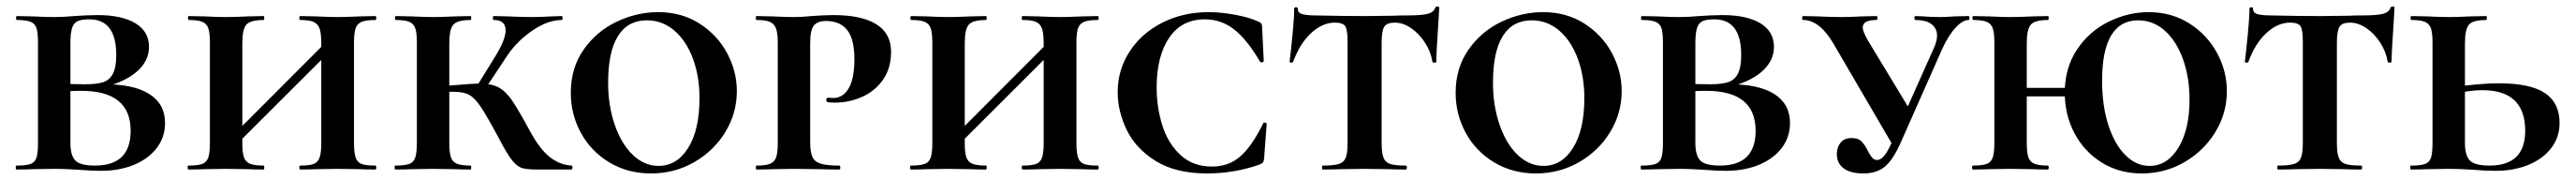

<svg xmlns="http://www.w3.org/2000/svg" viewBox="-20 -517 7865 549"><path d="M484 -142Q484 -99 459 -66Q434 -33 389.5 -14.5Q345 4 288 4Q261 4 223 1Q209 0 188.5 -1Q168 -2 144 -2L80 -1Q62 0 30 0Q28 0 28 -6Q28 -12 30 -12Q60 -12 73.5 -17Q87 -22 91.5 -36.5Q96 -51 96 -81V-387Q96 -417 91.5 -431Q87 -445 73.5 -450.5Q60 -456 32 -456Q29 -456 29 -462Q29 -468 32 -468L80 -467Q120 -465 144 -465Q174 -465 207 -468Q218 -469 240 -470Q262 -471 278 -471Q352 -471 393.5 -446Q435 -421 435 -374Q435 -330 396 -297Q357 -264 284 -248L295 -260Q387 -261 435.5 -230.5Q484 -200 484 -142ZM195 -385V-256L153 -263Q187 -260 240 -260Q276 -260 295.5 -266.5Q315 -273 325 -292.5Q335 -312 335 -349Q335 -458 253 -458Q229 -458 217 -452.5Q205 -447 200 -431.5Q195 -416 195 -385ZM379 -118Q379 -240 228 -240Q184 -240 153 -235L195 -248V-81Q195 -43 210 -27.5Q225 -12 270 -12Q379 -12 379 -118Z M897 -456Q894 -456 894 -462Q894 -468 897 -468L945 -467Q985 -465 1012 -465Q1036 -465 1078 -467L1126 -468Q1129 -468 1129 -462Q1129 -456 1126 -456Q1098 -456 1084.5 -450.5Q1071 -445 1066 -431Q1061 -417 1061 -387V-81Q1061 -51 1066 -36.5Q1071 -22 1084 -17Q1097 -12 1126 -12Q1129 -12 1129 -6Q1129 0 1126 0Q1095 0 1078 -1L1012 -2L945 -1Q928 0 897 0Q894 0 894 -6Q894 -12 897 -12Q925 -12 938 -17Q951 -22 956 -36.5Q961 -51 961 -81V-385Q961 -415 956 -429.5Q951 -444 938 -450Q925 -456 897 -456ZM660 -73 1007 -420 1027 -400 679 -53ZM557 -456Q554 -456 554 -462Q554 -468 557 -468L605 -467Q645 -465 670 -465Q697 -465 737 -467L785 -468Q787 -468 787 -462Q787 -456 785 -456Q745 -456 732.5 -442Q720 -428 720 -385V-81Q720 -51 725 -37Q730 -23 743.5 -17.5Q757 -12 785 -12Q787 -12 787 -6Q787 0 785 0Q754 0 737 -1L670 -2L605 -1Q587 0 555 0Q553 0 553 -6Q553 -12 555 -12Q584 -12 597.5 -17Q611 -22 616 -36.5Q621 -51 621 -81V-387Q621 -417 616 -431Q611 -445 597.5 -450.5Q584 -456 557 -456Z M1503 -96Q1467 -163 1448.5 -190.5Q1430 -218 1413 -227.5Q1396 -237 1366 -237Q1341 -237 1324 -236L1323 -254L1365 -257Q1420 -262 1444 -262Q1481 -262 1502.5 -250.5Q1524 -239 1543 -211.5Q1562 -184 1599 -116Q1629 -61 1659.5 -37.5Q1690 -14 1725 -12Q1728 -12 1728 -6Q1728 0 1725 0H1618Q1587 0 1572.5 -5Q1558 -10 1543 -29Q1528 -48 1503 -96ZM1187 -12Q1216 -12 1229.5 -17Q1243 -22 1248 -36.5Q1253 -51 1253 -81V-387Q1253 -417 1248 -431Q1243 -445 1229.5 -450.5Q1216 -456 1189 -456Q1186 -456 1186 -462Q1186 -468 1189 -468L1237 -467Q1277 -465 1302 -465Q1329 -465 1369 -467L1417 -468Q1419 -468 1419 -462Q1419 -456 1417 -456Q1377 -456 1364.5 -442Q1352 -428 1352 -385V-81Q1352 -51 1357 -37Q1362 -23 1375.5 -17.5Q1389 -12 1417 -12Q1419 -12 1419 -6Q1419 0 1417 0Q1386 0 1369 -1L1302 -2L1237 -1Q1219 0 1187 0Q1185 0 1185 -6Q1185 -12 1187 -12ZM1433 -249 1496 -351Q1524 -398 1524 -424Q1524 -456 1488 -456Q1485 -456 1485 -462Q1485 -468 1488 -468L1532 -467Q1572 -465 1606 -465Q1631 -465 1663 -467L1695 -468Q1698 -468 1698 -462Q1698 -456 1695 -456Q1654 -456 1607.5 -425Q1561 -394 1530 -349L1459 -242Z M1723 -234Q1723 -310 1762.5 -366Q1802 -422 1863.5 -451Q1925 -480 1990 -480Q2061 -480 2115.5 -445.5Q2170 -411 2200 -355.5Q2230 -300 2230 -239Q2230 -172 2195 -114.5Q2160 -57 2100 -22.5Q2040 12 1968 12Q1897 12 1841 -21.5Q1785 -55 1754 -111.5Q1723 -168 1723 -234ZM2116 -218Q2116 -284 2096 -338Q2076 -392 2039.5 -423.5Q2003 -455 1955 -455Q1897 -455 1867 -407Q1837 -359 1837 -265Q1837 -194 1857.5 -135.5Q1878 -77 1913 -44Q1948 -11 1991 -11Q2047 -11 2081.5 -66Q2116 -121 2116 -218Z M2543 -12Q2546 -12 2546 -6Q2546 0 2543 0Q2505 0 2484 -1L2405 -2L2340 -1Q2322 0 2290 0Q2288 0 2288 -6Q2288 -12 2290 -12Q2318 -12 2331.5 -17.5Q2345 -23 2350 -37Q2355 -51 2355 -81V-387Q2355 -416 2349.5 -430.5Q2344 -445 2330.5 -450.5Q2317 -456 2290 -456Q2288 -456 2288 -462Q2288 -468 2290 -468L2339 -467Q2381 -465 2404 -465Q2430 -465 2458 -468Q2469 -469 2489.5 -470Q2510 -471 2525 -471Q2611 -471 2656 -443Q2701 -415 2701 -359Q2701 -309 2676.5 -274Q2652 -239 2612.5 -221.5Q2573 -204 2529 -204Q2510 -204 2506 -206Q2503 -208 2503 -213Q2503 -219 2510 -219L2524 -218Q2554 -218 2571.5 -247.5Q2589 -277 2589 -336Q2589 -398 2567 -425.5Q2545 -453 2502 -453Q2477 -453 2465.5 -439.5Q2454 -426 2454 -385V-85Q2454 -54 2460.5 -39Q2467 -24 2485.5 -18Q2504 -12 2543 -12Z M3103 -456Q3100 -456 3100 -462Q3100 -468 3103 -468L3151 -467Q3191 -465 3218 -465Q3242 -465 3284 -467L3332 -468Q3335 -468 3335 -462Q3335 -456 3332 -456Q3304 -456 3290.5 -450.5Q3277 -445 3272 -431Q3267 -417 3267 -387V-81Q3267 -51 3272 -36.5Q3277 -22 3290 -17Q3303 -12 3332 -12Q3335 -12 3335 -6Q3335 0 3332 0Q3301 0 3284 -1L3218 -2L3151 -1Q3134 0 3103 0Q3100 0 3100 -6Q3100 -12 3103 -12Q3131 -12 3144 -17Q3157 -22 3162 -36.5Q3167 -51 3167 -81V-385Q3167 -415 3162 -429.5Q3157 -444 3144 -450Q3131 -456 3103 -456ZM2866 -73 3213 -420 3233 -400 2885 -53ZM2763 -456Q2760 -456 2760 -462Q2760 -468 2763 -468L2811 -467Q2851 -465 2876 -465Q2903 -465 2943 -467L2991 -468Q2993 -468 2993 -462Q2993 -456 2991 -456Q2951 -456 2938.5 -442Q2926 -428 2926 -385V-81Q2926 -51 2931 -37Q2936 -23 2949.5 -17.5Q2963 -12 2991 -12Q2993 -12 2993 -6Q2993 0 2991 0Q2960 0 2943 -1L2876 -2L2811 -1Q2793 0 2761 0Q2759 0 2759 -6Q2759 -12 2761 -12Q2790 -12 2803.5 -17Q2817 -22 2822 -36.5Q2827 -51 2827 -81V-387Q2827 -417 2822 -431Q2817 -445 2803.5 -450.5Q2790 -456 2763 -456Z M3823 -451Q3830 -448 3832 -444.5Q3834 -441 3834 -434L3839 -331Q3839 -328 3834 -327Q3829 -326 3827 -330Q3789 -395 3749.5 -426.5Q3710 -458 3659 -458Q3588 -458 3550 -401.5Q3512 -345 3512 -251Q3512 -189 3529.5 -134Q3547 -79 3585 -44Q3623 -9 3681 -9Q3732 -9 3767.5 -40Q3803 -71 3837 -140Q3838 -144 3843 -143Q3848 -142 3848 -139L3840 -33Q3839 -25 3837 -22Q3835 -19 3826 -15Q3749 12 3666 12Q3570 12 3509 -26Q3448 -64 3420.5 -121Q3393 -178 3393 -236Q3393 -304 3429.5 -360Q3466 -416 3529.5 -448Q3593 -480 3671 -480Q3708 -480 3751.5 -472Q3795 -464 3823 -451Z M3929 -329Q3928 -326 3923 -326Q3918 -326 3918 -329Q3922 -361 3927 -412.5Q3932 -464 3932 -490Q3932 -495 3937.5 -495Q3943 -495 3943 -490Q3943 -477 3958 -473.5Q3973 -470 3996 -470Q4082 -468 4147 -468L4234 -469Q4251 -470 4280 -470Q4319 -470 4338.5 -474.5Q4358 -479 4363 -494Q4364 -497 4369.5 -497Q4375 -497 4375 -494L4372 -444Q4366 -356 4366 -329Q4366 -326 4360 -326Q4354 -326 4354 -329Q4349 -360 4331 -387.5Q4313 -415 4288.5 -431.5Q4264 -448 4239 -448Q4215 -448 4207 -435.5Q4199 -423 4199 -387V-81Q4199 -51 4204.5 -36.5Q4210 -22 4225 -17Q4240 -12 4273 -12Q4276 -12 4276 -6Q4276 0 4273 0Q4240 0 4221 -1L4146 -2L4073 -1Q4054 0 4019 0Q4017 0 4017 -6Q4017 -12 4019 -12Q4053 -12 4068.5 -17Q4084 -22 4089.5 -36.5Q4095 -51 4095 -81V-389Q4095 -426 4088 -437Q4081 -448 4056 -448Q4018 -448 3983.5 -416Q3949 -384 3929 -329Z M4425 -234Q4425 -310 4464.5 -366Q4504 -422 4565.5 -451Q4627 -480 4692 -480Q4763 -480 4817.5 -445.5Q4872 -411 4902 -355.5Q4932 -300 4932 -239Q4932 -172 4897 -114.5Q4862 -57 4802 -22.5Q4742 12 4670 12Q4599 12 4543 -21.5Q4487 -55 4456 -111.5Q4425 -168 4425 -234ZM4818 -218Q4818 -284 4798 -338Q4778 -392 4741.5 -423.5Q4705 -455 4657 -455Q4599 -455 4569 -407Q4539 -359 4539 -265Q4539 -194 4559.5 -135.5Q4580 -77 4615 -44Q4650 -11 4693 -11Q4749 -11 4783.5 -66Q4818 -121 4818 -218Z M5446 -142Q5446 -99 5421 -66Q5396 -33 5351.5 -14.5Q5307 4 5250 4Q5223 4 5185 1Q5171 0 5150.5 -1Q5130 -2 5106 -2L5042 -1Q5024 0 4992 0Q4990 0 4990 -6Q4990 -12 4992 -12Q5022 -12 5035.5 -17Q5049 -22 5053.5 -36.5Q5058 -51 5058 -81V-387Q5058 -417 5053.5 -431Q5049 -445 5035.5 -450.5Q5022 -456 4994 -456Q4991 -456 4991 -462Q4991 -468 4994 -468L5042 -467Q5082 -465 5106 -465Q5136 -465 5169 -468Q5180 -469 5202 -470Q5224 -471 5240 -471Q5314 -471 5355.5 -446Q5397 -421 5397 -374Q5397 -330 5358 -297Q5319 -264 5246 -248L5257 -260Q5349 -261 5397.5 -230.5Q5446 -200 5446 -142ZM5157 -385V-256L5115 -263Q5149 -260 5202 -260Q5238 -260 5257.5 -266.5Q5277 -273 5287 -292.5Q5297 -312 5297 -349Q5297 -458 5215 -458Q5191 -458 5179 -452.5Q5167 -447 5162 -431.5Q5157 -416 5157 -385ZM5341 -118Q5341 -240 5190 -240Q5146 -240 5115 -235L5157 -248V-81Q5157 -43 5172 -27.5Q5187 -12 5232 -12Q5341 -12 5341 -118Z M5486 -456Q5483 -456 5483 -462Q5483 -468 5486 -468L5531 -467Q5571 -465 5603 -465Q5628 -465 5666 -467L5710 -468Q5713 -468 5713 -462Q5713 -456 5710 -456Q5668 -456 5668 -433Q5668 -422 5683 -395L5817 -174L5764 -67L5578 -385Q5536 -456 5486 -456ZM5895 -408Q5895 -430 5878.5 -443Q5862 -456 5829 -456Q5826 -456 5826 -462Q5826 -468 5829 -468L5854 -467Q5876 -465 5902 -465Q5922 -465 5948 -467L5991 -468Q5994 -468 5994 -462Q5994 -456 5991 -456Q5973 -456 5951 -432Q5929 -408 5910 -366L5784 -82Q5761 -30 5736 -9Q5711 12 5669 12Q5631 12 5610 -3.5Q5589 -19 5589 -47Q5589 -68 5600.5 -82Q5612 -96 5634 -96Q5654 -96 5664.5 -85.5Q5675 -75 5684 -56Q5691 -43 5697 -36Q5703 -29 5712 -29Q5722 -29 5732.5 -40.5Q5743 -52 5756 -81L5886 -372Q5895 -392 5895 -408Z M6117 -249H6339V-223H6117ZM6006 -456Q6003 -456 6003 -462Q6003 -468 6006 -468L6054 -467Q6094 -465 6119 -465Q6146 -465 6186 -467L6234 -468Q6236 -468 6236 -462Q6236 -456 6234 -456Q6194 -456 6181.5 -442Q6169 -428 6169 -385V-81Q6169 -51 6174 -37Q6179 -23 6192.5 -17.5Q6206 -12 6234 -12Q6236 -12 6236 -6Q6236 0 6234 0Q6203 0 6186 -1L6119 -2L6054 -1Q6036 0 6004 0Q6002 0 6002 -6Q6002 -12 6004 -12Q6033 -12 6046.5 -17Q6060 -22 6065 -36.5Q6070 -51 6070 -81V-387Q6070 -417 6065 -431Q6060 -445 6046.5 -450.5Q6033 -456 6006 -456ZM6285 -234Q6285 -310 6322.5 -366Q6360 -422 6419.5 -451Q6479 -480 6541 -480Q6611 -480 6665.5 -445.5Q6720 -411 6750 -355.5Q6780 -300 6780 -239Q6780 -172 6745 -114.5Q6710 -57 6650.5 -22.5Q6591 12 6520 12Q6451 12 6397.5 -21.5Q6344 -55 6314.5 -111Q6285 -167 6285 -234ZM6666 -213Q6666 -281 6646 -336.5Q6626 -392 6590.5 -423.5Q6555 -455 6509 -455Q6454 -455 6426.5 -408.5Q6399 -362 6399 -271Q6399 -195 6418 -136Q6437 -77 6470 -44Q6503 -11 6544 -11Q6598 -11 6632 -66.5Q6666 -122 6666 -213Z M6846 -329Q6845 -326 6840 -326Q6835 -326 6835 -329Q6839 -361 6844 -412.5Q6849 -464 6849 -490Q6849 -495 6854.5 -495Q6860 -495 6860 -490Q6860 -477 6875 -473.5Q6890 -470 6913 -470Q6999 -468 7064 -468L7151 -469Q7168 -470 7197 -470Q7236 -470 7255.5 -474.5Q7275 -479 7280 -494Q7281 -497 7286.5 -497Q7292 -497 7292 -494L7289 -444Q7283 -356 7283 -329Q7283 -326 7277 -326Q7271 -326 7271 -329Q7266 -360 7248 -387.5Q7230 -415 7205.5 -431.5Q7181 -448 7156 -448Q7132 -448 7124 -435.5Q7116 -423 7116 -387V-81Q7116 -51 7121.5 -36.5Q7127 -22 7142 -17Q7157 -12 7190 -12Q7193 -12 7193 -6Q7193 0 7190 0Q7157 0 7138 -1L7063 -2L6990 -1Q6971 0 6936 0Q6934 0 6934 -6Q6934 -12 6936 -12Q6970 -12 6985.5 -17Q7001 -22 7006.5 -36.5Q7012 -51 7012 -81V-389Q7012 -426 7005 -437Q6998 -448 6973 -448Q6935 -448 6900.5 -416Q6866 -384 6846 -329Z M7582 -12Q7691 -12 7691 -118Q7691 -242 7560 -242Q7523 -242 7461 -229L7459 -250Q7555 -263 7609 -263Q7707 -263 7751.5 -233Q7796 -203 7796 -142Q7796 -99 7771 -66Q7746 -33 7701.5 -14.5Q7657 4 7600 4Q7573 4 7535 1Q7521 0 7500.5 -1Q7480 -2 7456 -2L7392 -1Q7374 0 7342 0Q7340 0 7340 -6Q7340 -12 7342 -12Q7372 -12 7385.5 -17Q7399 -22 7403.5 -36.5Q7408 -51 7408 -81V-387Q7408 -417 7403 -431Q7398 -445 7384.5 -450.5Q7371 -456 7344 -456Q7341 -456 7341 -462Q7341 -468 7344 -468L7392 -467Q7432 -465 7457 -465Q7484 -465 7524 -467L7572 -468Q7574 -468 7574 -462Q7574 -456 7572 -456Q7532 -456 7519.5 -442Q7507 -428 7507 -385V-81Q7507 -43 7522 -27.5Q7537 -12 7582 -12Z"/></svg>

Font: Cormorant Unicase
Style: Bold
Weight: 700
Designer: Christian Thalmann (Catharsis Fonts)
Foundry: Catharsis Fonts
Version: Version 4.000